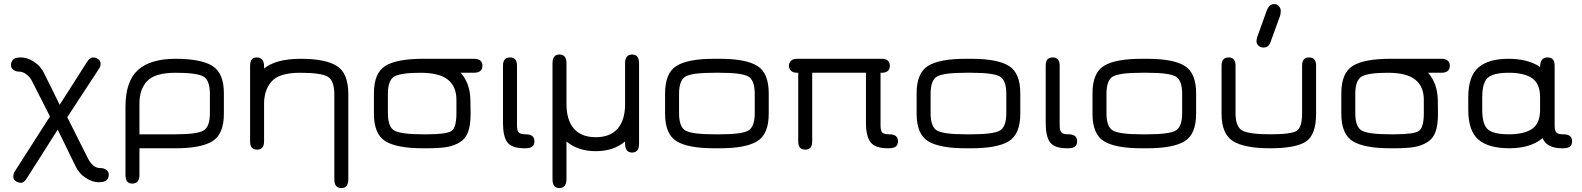

<svg xmlns="http://www.w3.org/2000/svg" viewBox="-20 -746 7960 966"><path d="M418 -434.6Q432.6 -457 447.8 -457Q462.9 -457 474.6 -447.8Q486.3 -438.5 486.3 -425.3Q486.3 -412.1 477.5 -399.4L318.4 -156.2L420.9 47.9Q446.3 99.6 484.4 99.6Q503.9 99.6 515.6 108.9Q527.3 118.2 527.3 132.8Q527.3 147.5 517.6 159.2Q507.8 170.9 476.6 170.9Q445.3 170.9 411.1 148.9Q377 127 359.4 88.9L270.5 -93.8L115.2 150.4Q100.6 173.8 86.4 173.8Q72.3 173.8 59.6 165.5Q46.9 157.2 46.9 142.1Q46.9 127 55.7 114.3L231.4 -160.2L141.6 -336.9Q131.8 -357.4 113.3 -371.6Q94.7 -385.7 76.7 -385.7Q58.6 -385.7 46.9 -395Q35.2 -404.3 35.2 -418.9Q35.2 -433.6 44.9 -445.3Q54.7 -457 85.9 -457Q117.2 -457 151.4 -435.1Q185.5 -413.1 203.1 -375L280.3 -218.8Z M681.6 -226.6V-70.3H863.3Q968.8 -70.3 1002.4 -88.4Q1036.1 -106.4 1036.1 -176.8V-273.4Q1036.1 -343.8 1002 -361.8Q967.8 -379.9 863.8 -379.9Q759.8 -379.9 720.7 -338.4Q681.6 -296.9 681.6 -226.6ZM1106.4 -276.4V-173.8Q1106.4 -71.3 1048.8 -35.6Q991.2 0 863.3 0H681.6V133.8Q681.6 177.7 644.5 177.7Q611.3 177.7 611.3 133.8V-208Q611.3 -336.9 673.8 -393.6Q736.3 -450.2 863.3 -450.2Q990.2 -450.2 1048.3 -414.6Q1106.4 -378.9 1106.4 -276.4Z M1308.6 -223.6V-34.2Q1308.6 6.8 1273.4 6.8Q1238.3 6.8 1238.3 -34.2V-415Q1238.3 -457 1271.5 -457Q1308.6 -457 1308.6 -412.1V-401.4Q1369.1 -450.2 1493.2 -450.2Q1617.2 -450.2 1674.8 -414.1Q1732.4 -377.9 1732.4 -273.4V156.2Q1732.4 200.2 1697.3 200.2Q1662.1 200.2 1662.1 156.2V-270.5Q1662.1 -341.8 1627.9 -360.8Q1593.8 -379.9 1490.2 -379.9Q1386.7 -379.9 1347.7 -337.4Q1308.6 -294.9 1308.6 -223.6Z M2363.3 -450.2Q2407.2 -450.2 2407.2 -415Q2407.2 -379.9 2363.3 -379.9H2297.9Q2344.7 -327.1 2346.7 -244.1L2347.7 -172.9Q2347.7 -117.2 2335.4 -83Q2323.2 -48.8 2294.4 -30.8Q2265.6 -12.7 2228.5 -6.3Q2191.4 0 2129.9 0H2108.4Q1976.6 0 1918.9 -35.6Q1861.3 -71.3 1861.3 -173.8V-276.4Q1861.3 -378.9 1918.9 -414.6Q1976.6 -450.2 2108.4 -450.2ZM1931.6 -273.4V-176.8Q1931.6 -106.4 1965.3 -88.4Q1999 -70.3 2108.4 -70.3H2129.9Q2227.5 -70.3 2252 -87.4Q2276.4 -104.5 2276.4 -176.8V-244.1Q2276.4 -310.5 2233.4 -345.2Q2190.4 -379.9 2094.7 -379.9Q1999 -379.9 1965.3 -361.8Q1931.6 -343.8 1931.6 -273.4Z M2625 0H2618.2Q2555.7 0 2533.2 -29.3Q2510.7 -58.6 2510.7 -127V-416Q2510.7 -457 2545.9 -457Q2581.1 -457 2581.1 -416V-115.2Q2581.1 -88.9 2589.8 -79.6Q2598.6 -70.3 2625 -70.3Q2668.9 -70.3 2668.9 -35.2Q2668.9 0 2625 0Z M3125 -427.7Q3125 -471.7 3160.2 -471.7Q3195.3 -471.7 3195.3 -427.7V-23.4Q3195.3 21.5 3160.2 21.5Q3125 21.5 3125 -23.4V-34.2Q3066.4 14.6 2977.5 14.6Q2888.7 14.6 2830.1 -34.2V155.3Q2830.1 200.2 2793 200.2Q2759.8 200.2 2759.8 155.3V-427.7Q2759.8 -471.7 2794.9 -471.7Q2830.1 -471.7 2830.1 -427.7V-222.7Q2830.1 -141.6 2867.7 -98.6Q2905.3 -55.7 2977.5 -55.7Q3049.8 -55.7 3087.4 -98.6Q3125 -141.6 3125 -222.7Z M3601.6 0H3573.2Q3441.4 0 3383.8 -35.6Q3326.2 -71.3 3326.2 -173.8V-276.4Q3326.2 -378.9 3383.8 -414.6Q3441.4 -450.2 3573.2 -450.2H3601.6Q3732.4 -450.2 3790 -414.6Q3847.7 -378.9 3847.7 -276.4V-173.8Q3847.7 -71.3 3790 -35.6Q3732.4 0 3601.6 0ZM3573.2 -70.3H3601.6Q3710 -70.3 3743.7 -88.4Q3777.3 -106.4 3777.3 -176.8V-273.4Q3777.3 -343.8 3743.7 -361.8Q3710 -379.9 3601.6 -379.9H3573.2Q3463.9 -379.9 3430.2 -361.8Q3396.5 -343.8 3396.5 -273.4V-176.8Q3396.5 -106.4 3430.2 -88.4Q3463.9 -70.3 3573.2 -70.3Z M4336.9 -379.9H4066.4V-34.2Q4066.4 6.8 4031.2 6.8Q3996.1 6.8 3996.1 -34.2V-379.9H3991.2Q3968.8 -379.9 3959 -390.6Q3949.2 -401.4 3949.2 -415Q3949.2 -428.7 3959 -439.5Q3968.8 -450.2 3991.2 -450.2H4415Q4457 -450.2 4457 -415Q4457 -379.9 4415 -379.9H4410.2V-114.3Q4410.2 -87.9 4418.9 -79.1Q4427.7 -70.3 4454.1 -70.3Q4498 -70.3 4498 -35.2Q4498 0 4454.1 0H4446.3Q4383.8 0 4360.4 -29.8Q4336.9 -59.6 4336.9 -127Z M4867.2 0H4838.9Q4707 0 4649.4 -35.6Q4591.8 -71.3 4591.8 -173.8V-276.4Q4591.8 -378.9 4649.4 -414.6Q4707 -450.2 4838.9 -450.2H4867.2Q4998 -450.2 5055.7 -414.6Q5113.3 -378.9 5113.3 -276.4V-173.8Q5113.3 -71.3 5055.7 -35.6Q4998 0 4867.2 0ZM4838.9 -70.3H4867.2Q4975.6 -70.3 5009.3 -88.4Q5043 -106.4 5043 -176.8V-273.4Q5043 -343.8 5009.3 -361.8Q4975.6 -379.9 4867.2 -379.9H4838.9Q4729.5 -379.9 4695.8 -361.8Q4662.1 -343.8 4662.1 -273.4V-176.8Q4662.1 -106.4 4695.8 -88.4Q4729.5 -70.3 4838.9 -70.3Z M5355.5 0H5348.6Q5286.1 0 5263.7 -29.3Q5241.2 -58.6 5241.2 -127V-416Q5241.2 -457 5276.4 -457Q5311.5 -457 5311.5 -416V-115.2Q5311.5 -88.9 5320.3 -79.6Q5329.1 -70.3 5355.5 -70.3Q5399.4 -70.3 5399.4 -35.2Q5399.4 0 5355.5 0Z M5752 0H5723.6Q5591.8 0 5534.2 -35.6Q5476.6 -71.3 5476.6 -173.8V-276.4Q5476.6 -378.9 5534.2 -414.6Q5591.8 -450.2 5723.6 -450.2H5752Q5882.8 -450.2 5940.4 -414.6Q5998 -378.9 5998 -276.4V-173.8Q5998 -71.3 5940.4 -35.6Q5882.8 0 5752 0ZM5723.6 -70.3H5752Q5860.4 -70.3 5894 -88.4Q5927.7 -106.4 5927.7 -176.8V-273.4Q5927.7 -343.8 5894 -361.8Q5860.4 -379.9 5752 -379.9H5723.6Q5614.3 -379.9 5580.6 -361.8Q5546.9 -343.8 5546.9 -273.4V-176.8Q5546.9 -106.4 5580.6 -88.4Q5614.3 -70.3 5723.6 -70.3Z M6390.6 -725.6Q6405.3 -725.6 6414.6 -714.8Q6423.8 -704.1 6423.8 -691.4Q6423.8 -678.7 6420.9 -668L6373 -536.1Q6363.3 -506.8 6336.9 -506.8Q6322.3 -506.8 6312 -516.1Q6301.8 -525.4 6301.8 -537.1Q6301.8 -548.8 6305.7 -560.5L6353.5 -693.4Q6366.2 -725.6 6390.6 -725.6ZM6126 -173.8V-416Q6126 -457 6161.1 -457Q6196.3 -457 6196.3 -416V-176.8Q6196.3 -107.4 6231 -88.9Q6265.6 -70.3 6371.6 -70.3Q6477.5 -70.3 6504.4 -87.9Q6531.2 -105.5 6531.2 -176.8V-416Q6531.2 -457 6566.4 -457Q6601.6 -457 6601.6 -416V-173.8Q6601.6 -67.4 6550.3 -33.7Q6499 0 6370.6 0Q6242.2 0 6184.1 -35.6Q6126 -71.3 6126 -173.8Z M7230.5 -450.2Q7274.4 -450.2 7274.4 -415Q7274.4 -379.9 7230.5 -379.9H7165Q7211.9 -327.1 7213.9 -244.1L7214.8 -172.9Q7214.8 -117.2 7202.6 -83Q7190.4 -48.8 7161.6 -30.8Q7132.8 -12.7 7095.7 -6.3Q7058.6 0 6997.1 0H6975.6Q6843.8 0 6786.1 -35.6Q6728.5 -71.3 6728.5 -173.8V-276.4Q6728.5 -378.9 6786.1 -414.6Q6843.8 -450.2 6975.6 -450.2ZM6798.8 -273.4V-176.8Q6798.8 -106.4 6832.5 -88.4Q6866.2 -70.3 6975.6 -70.3H6997.1Q7094.7 -70.3 7119.1 -87.4Q7143.6 -104.5 7143.6 -176.8V-244.1Q7143.6 -310.5 7100.6 -345.2Q7057.6 -379.9 6961.9 -379.9Q6866.2 -379.9 6832.5 -361.8Q6798.8 -343.8 6798.8 -273.4Z M7845.7 0H7838.9Q7762.7 0 7741.2 -50.8Q7679.7 0 7574.2 0Q7468.8 0 7418 -43.9Q7367.2 -87.9 7367.2 -193.4V-256.8Q7367.2 -362.3 7418 -406.2Q7468.8 -450.2 7568.4 -450.2Q7668 -450.2 7728.5 -409.2Q7728.5 -457 7766.6 -457Q7801.8 -457 7801.8 -416V-115.2Q7801.8 -88.9 7810.5 -79.6Q7819.3 -70.3 7845.7 -70.3Q7889.6 -70.3 7889.6 -35.2Q7889.6 0 7845.7 0ZM7437.5 -256.8V-193.4Q7437.5 -119.1 7466.3 -94.7Q7495.1 -70.3 7571.8 -70.3Q7648.4 -70.3 7688.5 -97.7Q7728.5 -125 7728.5 -193.4V-256.8Q7728.5 -325.2 7688.5 -352.5Q7648.4 -379.9 7571.8 -379.9Q7495.1 -379.9 7466.3 -355.5Q7437.5 -331.1 7437.5 -256.8Z"/></svg>

Font: Jura
Style: DemiBold
Weight: 600
Version: Version 2.5